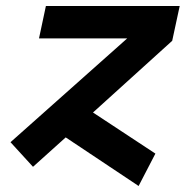

<svg xmlns="http://www.w3.org/2000/svg" viewBox="-20 -556 640 640"><path d="M90 0 15 -82 404 -428H110L133 -536H579L554 -420L290 -181L498 -44L442 64L199 -98Z"/></svg>

Font: Geist Mono
Style: Bold Italic
Weight: 700
Italic angle: -12°
Monospace: yes
Designer: Basement.studio, Andrés Briganti, Mateo Zaragoza
Foundry: Basement.studio, Vercel, Andrés Briganti, Guido Ferreyra, Mateo Zaragoza
Version: Version 1.500; ttfautohint (v1.8.4.7-5d5b)